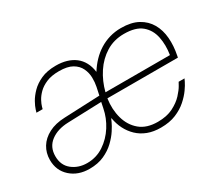

<svg xmlns="http://www.w3.org/2000/svg" viewBox="-103 -762 1131 993"><g transform="rotate(-30 462.5 -265.0)"><path d="M187 10Q119 10 75 -29.5Q31 -69 31 -132Q31 -174 51.5 -207.5Q72 -241 111.5 -261.5Q151 -282 207 -284L419 -293L429 -340Q434 -364 433.5 -392.5Q433 -421 420.5 -447.5Q408 -474 379.5 -490.5Q351 -507 301 -507Q256 -507 225.5 -494Q195 -481 176 -462Q157 -443 147 -424Q137 -405 133.5 -392Q130 -379 130 -379H93Q93 -379 98 -395.5Q103 -412 116 -435.5Q129 -459 152.5 -483Q176 -507 212.5 -523.5Q249 -540 301 -540Q336 -540 364.5 -531.5Q393 -523 414.5 -506.5Q436 -490 449.5 -465Q463 -440 467 -408H468Q486 -437 509.5 -461.5Q533 -486 561 -503.5Q589 -521 621.5 -530.5Q654 -540 690 -540Q751 -540 791 -518Q831 -496 852.5 -458.5Q874 -421 878 -372.5Q882 -324 871 -270L869 -260H448Q439 -198 454 -144Q469 -90 508.5 -57Q548 -24 614 -24Q668 -24 705.5 -43Q743 -62 766 -87Q789 -112 799.5 -131Q810 -150 810 -150H845Q845 -150 837.5 -134Q830 -118 813 -94Q796 -70 769 -46Q742 -22 703.5 -6Q665 10 613 10Q569 10 535 -3Q501 -16 476.5 -39.5Q452 -63 436.5 -93.5Q421 -124 415 -160H413Q413 -160 405.5 -143Q398 -126 381.5 -100.5Q365 -75 338.5 -49.5Q312 -24 274.5 -7Q237 10 187 10ZM191 -22Q246 -22 290.5 -51.5Q335 -81 364.5 -127.5Q394 -174 404 -226L411 -260L210 -253Q146 -251 105.5 -220.5Q65 -190 65 -135Q65 -81 102 -51.5Q139 -22 191 -22ZM455 -292H840Q849 -348 839 -397Q829 -446 793.5 -476Q758 -506 688 -506Q628 -506 581 -477Q534 -448 502 -399.5Q470 -351 455 -292Z"/></g></svg>

Font: Be Vietnam Pro Variable Thin
Style: Italic
Weight: 100
Italic angle: -12°
Designer: Lam Bao, Tony Le, Vietanh Nguyen
Foundry: Yellow Type Foundry
Version: Version 1.002